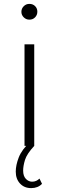

<svg xmlns="http://www.w3.org/2000/svg" viewBox="-20 -750 301 987"><path d="M106 0V-522H156V0ZM131 -649Q114 -649 102 -661Q90 -673 90 -689Q90 -706 102 -718Q114 -730 131 -730Q149 -730 160.5 -718.5Q172 -707 172 -690Q172 -673 160.5 -661Q149 -649 131 -649ZM140 217Q105 217 83 193.5Q61 170 61 132Q61 99 76.5 59Q92 19 137 -23L156 0Q118 41 108.5 72Q99 103 99 127Q99 155 113 169.5Q127 184 145 184Q157 184 166.5 179.5Q176 175 183 168L196 195Q175 217 140 217Z"/></svg>

Font: MOST Montserrat Light
Style: Regular
Weight: 300
Designer: Julieta Ulanovsky
Foundry: Julieta Ulanovsky
Version: Version 8.000;March 11, 2024;FontCreator 15.0.0.2926 64-bit